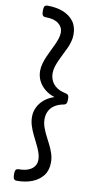

<svg xmlns="http://www.w3.org/2000/svg" viewBox="-126 -1188 648 1312"><g transform="rotate(10 198.5 -532.5)"><path d="M93 75Q78 75 72 66Q66 57 66 35Q66 12 72 3.5Q78 -5 93 -5Q132 -5 159 -16Q186 -27 199.5 -46.5Q213 -66 213 -91Q213 -116 203.5 -143Q194 -170 180 -197.5Q166 -225 152 -254Q138 -283 128.5 -313Q119 -343 119 -373Q119 -410 134.5 -441.5Q150 -473 179 -497Q208 -521 247 -533Q208 -545 179 -569Q150 -593 134.5 -624.5Q119 -656 119 -692Q119 -718 126 -743Q133 -768 143.5 -792.5Q154 -817 166 -841Q178 -865 188.5 -888Q199 -911 206 -932.5Q213 -954 213 -975Q213 -1012 182.5 -1036Q152 -1060 93 -1060Q78 -1060 72 -1069Q66 -1078 66 -1100Q66 -1123 72 -1131.5Q78 -1140 93 -1140Q153 -1140 199.5 -1122Q246 -1104 273.5 -1068Q301 -1032 301 -976Q301 -951 294 -926Q287 -901 276 -877.5Q265 -854 253 -830.5Q241 -807 230.5 -783.5Q220 -760 213 -737.5Q206 -715 206 -692Q206 -663 218 -638.5Q230 -614 254 -597Q278 -580 313 -573Q328 -570 334.5 -563Q341 -556 341 -533Q341 -511 334.5 -503Q328 -495 313 -493Q278 -486 254 -469.5Q230 -453 218 -428.5Q206 -404 206 -373Q206 -346 215.5 -318.5Q225 -291 239 -263.5Q253 -236 267.5 -207.5Q282 -179 291.5 -149.5Q301 -120 301 -89Q301 -34 273.5 2Q246 38 199.5 56.5Q153 75 93 75Z"/></g></svg>

Font: Playwrite AR
Style: Regular
Weight: 400
Designer: Veronika Burian, José Scaglione
Foundry: TypeTogether
Version: Version 1.002